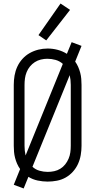

<svg xmlns="http://www.w3.org/2000/svg" viewBox="-20 -1021 540 1088"><path d="M114 47 58 26 94 -63Q84 -77 77 -93Q70 -109 65.5 -126Q61 -143 59.5 -160.5Q58 -178 58 -195V-540Q58 -567 62.5 -593Q67 -619 78 -643Q89 -667 107 -687Q125 -707 148 -720Q171 -733 197 -739.5Q223 -746 250 -746Q279 -746 307 -738.5Q335 -731 359 -716L386 -782L442 -761L406 -672Q416 -658 423 -642Q430 -626 434.5 -609Q439 -592 440.5 -574.5Q442 -557 442 -540V-195Q442 -169 437.5 -142.5Q433 -116 422 -92Q411 -68 393 -48Q375 -28 352 -15Q329 -2 302.5 3Q276 8 250 8Q222 8 193.5 2Q165 -4 141 -19ZM125 -140 336 -659Q318 -675 295 -681.5Q272 -688 248 -688Q230 -688 211.5 -683.5Q193 -679 177.5 -669Q162 -659 150 -644.5Q138 -630 131 -612.5Q124 -595 121.5 -577Q119 -559 119 -540V-195Q119 -181 120.5 -167Q122 -153 125 -140ZM250 -47Q269 -47 287.5 -51Q306 -55 322 -65Q338 -75 349.5 -89.5Q361 -104 368.5 -121.5Q376 -139 378.5 -157.5Q381 -176 381 -195V-540Q381 -554 379.5 -568Q378 -582 375 -595L164 -76Q181 -60 204 -53.5Q227 -47 250 -47ZM242 -792 198 -822 323 -1001 377 -965Z"/></svg>

Font: Iosevka Term Light
Style: Regular
Weight: 300
Monospace: yes
Designer: Belleve Invis
Foundry: Belleve Invis
Version: Version 9.0.1; ttfautohint (v1.8.3)